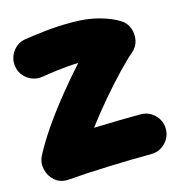

<svg xmlns="http://www.w3.org/2000/svg" viewBox="-95 -613 723 779"><g transform="rotate(-15 267.0 -223.5)"><path d="M7.8 -417Q2.4 -451.2 22.5 -479.5Q42.5 -507.8 76.7 -513.2Q110.4 -518.6 162.4 -524.4Q214.4 -530.3 274.9 -530.3Q340.3 -530.3 389.2 -516.8Q438 -503.4 470.2 -483.4Q494.1 -468.8 503.2 -443.4Q512.2 -418 506.6 -392.1Q501 -366.2 479.5 -348.1Q454.1 -326.7 415.3 -286.1Q376.5 -245.6 333.7 -195.3Q291 -145 252.4 -93.8Q305.7 -95.7 356.4 -96.7Q407.2 -97.7 448.7 -97.7Q483.4 -97.7 508.1 -73.2Q532.7 -48.8 532.7 -14.2Q532.7 20 508.1 44.7Q483.4 69.3 448.7 69.3Q411.6 69.3 365.2 70.3Q318.8 71.3 270.8 73Q222.7 74.7 178.5 77.1Q134.3 79.6 100.6 82.5Q64.9 85.4 41.7 65.7Q18.6 45.9 12 16.1Q5.4 -13.7 19 -40Q45.4 -90.8 84.2 -146.7Q123 -202.6 168.2 -258.5Q213.4 -314.5 258.8 -364.7Q231.9 -363.8 208 -361.6Q184.1 -359.4 164.1 -356.9Q146 -354.5 131.3 -352.3Q116.7 -350.1 104 -348.1Q69.8 -342.8 41.5 -362.8Q13.2 -382.8 7.8 -417Z"/></g></svg>

Font: Mikhak Black
Style: Regular
Weight: 900
Designer: Amin Abedi
Version: Version 3.3